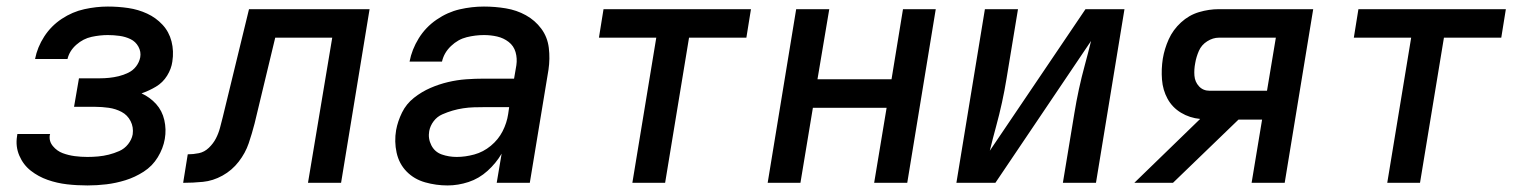

<svg xmlns="http://www.w3.org/2000/svg" viewBox="-20 -558 4648 586"><path d="M247 8Q276 8 305 4.5Q334 1 363 -8Q392 -17 418.5 -34Q445 -51 461.5 -78Q478 -105 483 -134Q488 -163 481.5 -191.5Q475 -220 456.5 -240.5Q438 -261 412 -273Q435 -281 456 -293.5Q477 -306 490 -327Q503 -348 506 -370Q511 -402 503.5 -431.5Q496 -461 476 -482.5Q456 -504 429 -516.5Q402 -529 371.5 -533.5Q341 -538 309 -538Q274 -538 237.5 -530Q201 -522 168.5 -500.5Q136 -479 115 -446.5Q94 -414 87 -378H186Q192 -403 213 -421.5Q234 -440 259.5 -445.5Q285 -451 309 -451Q327 -451 345 -448.5Q363 -446 378.5 -438.5Q394 -431 402.5 -415.5Q411 -400 408 -383Q405 -368 395.5 -355.5Q386 -343 371.5 -336Q357 -329 342.5 -325.5Q328 -322 313.5 -320.5Q299 -319 285 -319H221L206 -232H270Q291 -232 312 -229Q333 -226 351 -216.5Q369 -207 378.5 -188.5Q388 -170 385 -148Q382 -132 371 -118Q360 -104 344 -97Q328 -90 312 -86Q296 -82 279.5 -80.5Q263 -79 247 -79Q227 -79 208 -81.5Q189 -84 171.5 -90.5Q154 -97 141.5 -112Q129 -127 132 -146L133 -149H33Q33 -146 32 -142Q27 -111 39 -83Q51 -55 74 -37Q97 -19 125.5 -9Q154 1 184.5 4.5Q215 8 247 8Z M539 0Q569 0 599.5 -3Q630 -6 659 -22Q688 -38 708.5 -64.5Q729 -91 739 -120.5Q749 -150 757 -181L820 -443H994L920 0H1021L1108 -530H740L660 -201Q656 -185 651.5 -168Q647 -151 639 -135.5Q631 -120 617.5 -107Q604 -94 587 -90.5Q570 -87 553 -87Z M1346 8Q1378 8 1410 -2.5Q1442 -13 1468 -36.5Q1494 -60 1511 -89L1496 0H1597L1654 -345Q1659 -379 1655 -412Q1651 -445 1632 -470.5Q1613 -496 1585 -511.5Q1557 -527 1524 -532.5Q1491 -538 1457 -538Q1420 -538 1383 -529.5Q1346 -521 1312.5 -498Q1279 -475 1258 -441Q1237 -407 1230 -370H1329Q1335 -397 1356.5 -417.5Q1378 -438 1404.5 -444.5Q1431 -451 1457 -451Q1478 -451 1497.5 -446.5Q1517 -442 1532.5 -430Q1548 -418 1553.5 -399Q1559 -380 1556 -359L1549 -318H1458Q1430 -318 1402.5 -316Q1375 -314 1347.5 -307.5Q1320 -301 1293.5 -289.5Q1267 -278 1243.5 -259.5Q1220 -241 1207 -214.5Q1194 -188 1189 -161Q1183 -126 1190.5 -92Q1198 -58 1221 -34.5Q1244 -11 1277.5 -1.5Q1311 8 1346 8ZM1374 -79Q1350 -79 1328.5 -86.5Q1307 -94 1296.5 -114.5Q1286 -135 1290 -158Q1293 -174 1303.5 -188Q1314 -202 1330 -209Q1346 -216 1361.5 -220.5Q1377 -225 1393.5 -227.5Q1410 -230 1426 -230.5Q1442 -231 1458 -231H1534L1531 -210Q1527 -183 1514 -157.5Q1501 -132 1478 -113Q1455 -94 1427.5 -86.5Q1400 -79 1374 -79Z M1910 0H2010L2083 -443H2258L2272 -530H1822L1808 -443H1983Z M2323 0H2423L2461 -229H2686L2648 0H2749L2836 -530H2736L2701 -316H2475L2511 -530H2410Z M2899 0H3018L3310 -433Q3301 -396 3291 -359.5Q3281 -323 3273 -286Q3265 -249 3259 -212L3224 0H3325L3412 -530H3293L3001 -98Q3010 -135 3020 -171.5Q3030 -208 3038 -244.5Q3046 -281 3052 -318L3087 -530H2986Z M3442 0H3560L3760 -193H3832L3800 0H3901L3988 -530H3700Q3670 -530 3639.5 -521Q3609 -512 3584.5 -489.5Q3560 -467 3547 -438Q3534 -409 3529 -379Q3524 -347 3526.5 -315Q3529 -283 3543.5 -256.5Q3558 -230 3584.5 -214Q3611 -198 3643 -195ZM3672 -281Q3652 -281 3639.5 -294.5Q3627 -308 3625.5 -327Q3624 -346 3628 -366Q3631 -384 3639 -402.5Q3647 -421 3664.5 -432Q3682 -443 3700 -443H3874L3847 -281Z M4214 0H4314L4387 -443H4562L4576 -530H4126L4112 -443H4287Z"/></svg>

Font: Iosevka Sparkle Medium Oblique
Style: Regular
Weight: 500
Italic angle: -9°
Designer: Belleve Invis
Foundry: Belleve Invis
Version: Version 4.5.0; ttfautohint (v1.8.3)